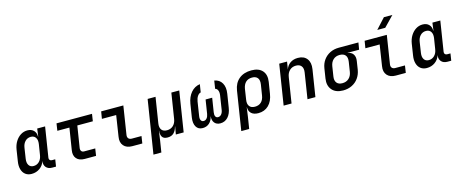

<svg xmlns="http://www.w3.org/2000/svg" viewBox="-47 -1570 6094 2534"><g transform="rotate(-15 3000.0 -302.5)"><path d="M196 10Q146 10 112 -16Q78 -42 64.5 -89Q51 -136 61 -197L85 -352Q95 -414 124 -460.5Q153 -507 195 -533.5Q237 -560 287 -560Q341 -560 372.5 -528.5Q404 -497 403 -445H406L420 -550H528L463 -139Q460 -120 470.5 -108Q481 -96 500 -96H545L530 0H478Q424 0 395.5 -32.5Q367 -65 375 -117V-118Q357 -60 308.5 -25Q260 10 196 10ZM248 -84Q293 -84 325 -116Q357 -148 365 -203L388 -347Q396 -402 374.5 -434Q353 -466 309 -466Q263 -466 231.5 -434Q200 -402 192 -347L170 -203Q162 -148 183 -116Q204 -84 248 -84Z M921 0Q848 0 811.5 -42Q775 -84 787 -156L834 -452H669L684 -550H1169L1154 -452H942L895 -157Q891 -131 903 -114.5Q915 -98 941 -98H1092L1077 0Z M1572 0Q1495 0 1455.5 -45.5Q1416 -91 1429 -167L1473 -452H1278L1294 -550H1597L1537 -167Q1531 -135 1546 -116.5Q1561 -98 1592 -98H1724L1709 0Z M1813 180 1929 -550H2037L1982 -203Q1973 -147 1996 -115.5Q2019 -84 2070 -84Q2121 -84 2155 -115.5Q2189 -147 2198 -203L2253 -550H2361L2274 0H2167L2186 -105H2183Q2170 -52 2139 -21Q2108 10 2054 10Q2000 10 1980.5 -21Q1961 -52 1966 -105H1964L1946 23L1921 180Z M2533 10Q2473 10 2445 -37Q2417 -84 2429 -162L2458 -344Q2473 -434 2522 -491.5Q2571 -549 2645 -560L2628 -452Q2602 -446 2583 -418Q2564 -390 2557 -348L2527 -155Q2521 -119 2532.5 -98Q2544 -77 2569 -77Q2594 -77 2612 -98Q2630 -119 2636 -155L2666 -345H2756L2726 -155Q2720 -119 2730.5 -98Q2741 -77 2766 -77Q2792 -77 2810.5 -98Q2829 -119 2835 -155L2865 -348Q2871 -388 2860 -415Q2849 -442 2824 -448L2841 -557Q2911 -545 2943.5 -488Q2976 -431 2962 -344L2933 -162Q2921 -81 2879 -35.5Q2837 10 2774 10Q2723 10 2695.5 -23.5Q2668 -57 2674 -113H2673Q2660 -55 2623.5 -22.5Q2587 10 2533 10Z M3013 180 3097 -353Q3113 -452 3178.5 -506Q3244 -560 3348 -560Q3448 -560 3497 -504.5Q3546 -449 3531 -353L3506 -198Q3491 -99 3435 -44.5Q3379 10 3294 10Q3232 10 3198.5 -20.5Q3165 -51 3166 -105H3164L3146 23L3121 180ZM3272 -84Q3324 -84 3357 -114.5Q3390 -145 3399 -203L3422 -347Q3431 -405 3407.5 -435.5Q3384 -466 3332 -466Q3279 -466 3246.5 -435.5Q3214 -405 3204 -347L3182 -203Q3173 -147 3196.5 -115.5Q3220 -84 3272 -84Z M3640 0 3727 -550H3834L3817 -445Q3834 -499 3877.5 -529.5Q3921 -560 3983 -560Q4065 -560 4105.5 -507.5Q4146 -455 4132 -366L4074 0H3966L4021 -350Q4030 -407 4006 -437.5Q3982 -468 3933 -468Q3881 -468 3846.5 -436Q3812 -404 3803 -347L3748 0Z M4452 10Q4352 10 4301.5 -48.5Q4251 -107 4266 -203L4287 -337Q4297 -401 4332 -449Q4367 -497 4420.5 -523.5Q4474 -550 4541 -550H4809L4793 -455H4636L4635 -453Q4686 -446 4710 -410.5Q4734 -375 4725 -319L4707 -203Q4696 -139 4661.5 -91Q4627 -43 4573 -16.5Q4519 10 4452 10ZM4467 -85Q4520 -85 4555 -116.5Q4590 -148 4599 -203L4620 -337Q4629 -395 4604 -425Q4579 -455 4526 -455Q4473 -455 4438.5 -423.5Q4404 -392 4395 -337L4374 -203Q4365 -148 4389.5 -116.5Q4414 -85 4467 -85Z M5172 0Q5095 0 5055.5 -45.5Q5016 -91 5029 -167L5073 -452H4878L4894 -550H5197L5137 -167Q5131 -135 5146 -116.5Q5161 -98 5192 -98H5324L5309 0ZM5092 -645 5220 -785H5336L5201 -645Z M5596 10Q5546 10 5512 -16Q5478 -42 5464.5 -89Q5451 -136 5461 -197L5485 -352Q5495 -414 5524 -460.5Q5553 -507 5595 -533.5Q5637 -560 5687 -560Q5741 -560 5772.5 -528.5Q5804 -497 5803 -445H5806L5820 -550H5928L5863 -139Q5860 -120 5870.5 -108Q5881 -96 5900 -96H5945L5930 0H5878Q5824 0 5795.5 -32.5Q5767 -65 5775 -117V-118Q5757 -60 5708.5 -25Q5660 10 5596 10ZM5648 -84Q5693 -84 5725 -116Q5757 -148 5765 -203L5788 -347Q5796 -402 5774.5 -434Q5753 -466 5709 -466Q5663 -466 5631.5 -434Q5600 -402 5592 -347L5570 -203Q5562 -148 5583 -116Q5604 -84 5648 -84Z"/></g></svg>

Font: JetBrains Mono NL SemiBold
Style: Italic
Weight: 600
Italic angle: -9°
Monospace: yes
Designer: Philipp Nurullin, Konstantin Bulenkov
Foundry: JetBrains
Version: Version 2.305; ttfautohint (v1.8.4.7-5d5b)